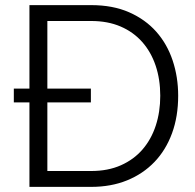

<svg xmlns="http://www.w3.org/2000/svg" viewBox="-20 -730 761 750"><path d="M95 0V-330H34V-384H95V-710H336Q421 -710 484.5 -682Q548 -654 590.5 -606Q633 -558 654.5 -493.5Q676 -429 676 -356Q676 -275 652 -209.5Q628 -144 583.5 -97.5Q539 -51 476.5 -25.5Q414 0 336 0ZM606 -356Q606 -420 588 -473.5Q570 -527 535.5 -566Q501 -605 451 -626.5Q401 -648 336 -648H165V-384H335V-330H165V-62H336Q402 -62 452.5 -84.5Q503 -107 537 -146.5Q571 -186 588.5 -239.5Q606 -293 606 -356Z"/></svg>

Font: IngvarSans
Style: Regular
Weight: 400
Version: Version 1.000